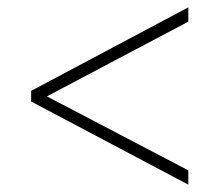

<svg xmlns="http://www.w3.org/2000/svg" viewBox="-20 -620 599 524"><path d="M494 -116 65 -343V-372L494 -600V-561L108 -357L494 -155Z"/></svg>

Font: Noto Serif Armenian ExtraLight
Style: Regular
Weight: 250
Version: Version 2.007